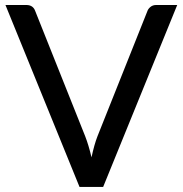

<svg xmlns="http://www.w3.org/2000/svg" viewBox="-20 -737 720 757"><path d="M84 -717.3Q110.8 -717.3 119.1 -692.9L315.9 -199.7Q329.6 -164.6 340.8 -116.7Q351.6 -167 364.3 -199.7L561 -692.9Q564 -702.1 573.2 -709.7Q582.5 -717.3 595.7 -717.3H678.7L386.7 0H293.5L1.5 -717.3Z"/></svg>

Font: Lato-Medium
Style: Regular
Weight: 500
Designer: Lukasz Dziedzic
Foundry: tyPoland Lukasz Dziedzic
Version: Version 2.006; 2014-01-15